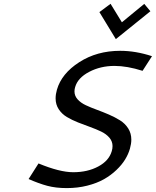

<svg xmlns="http://www.w3.org/2000/svg" viewBox="-20 -963 806 993"><path d="M579.1 -760.7 494.1 -900.4 551.8 -943.4 610.4 -847.7 726.1 -942.9 757.8 -904.8ZM601.6 -700.2Q681.6 -700.2 766.1 -672.4L717.3 -596.7Q637.2 -622.1 572.3 -622.1Q500 -622.1 441.2 -591.3Q382.3 -560.5 368.7 -512.7Q365.2 -502 365.2 -490.2Q365.2 -467.3 381.3 -449.2Q397.5 -431.2 423.6 -418.9Q449.7 -406.7 481 -395.3Q512.2 -383.8 543.5 -370.4Q574.7 -356.9 600.8 -340.6Q627 -324.2 643.1 -298.8Q659.2 -273.4 659.2 -240.7Q659.2 -219.7 651.9 -193.8Q644 -166 627.2 -138.4Q610.4 -110.8 582 -83.7Q553.7 -56.6 517.6 -36.1Q481.4 -15.6 431.6 -2.9Q381.8 9.8 325.2 9.8Q268.6 9.8 224.6 -2Q180.7 -13.7 127.9 -37.1L179.2 -117.7Q288.6 -72.3 358.9 -72.3Q433.1 -72.3 488.5 -102.1Q543.9 -131.8 558.1 -181.6Q562 -193.8 562 -207.5Q562 -231.9 545.7 -251Q529.3 -270 503.4 -282.5Q477.5 -294.9 446.3 -306.2Q415 -317.4 383.5 -329.8Q352.1 -342.3 326.2 -357.7Q300.3 -373 283.9 -397.7Q267.6 -422.4 267.6 -454.1Q267.6 -475.6 274.4 -499Q298.3 -582.5 389.9 -641.4Q481.4 -700.2 601.6 -700.2Z"/></svg>

Font: Cantarell
Style: Italic
Weight: 400
Italic angle: -16°
Designer: Dave Crossland
Version: Version 1.004